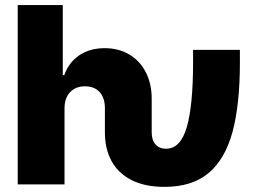

<svg xmlns="http://www.w3.org/2000/svg" viewBox="-20 -727 1016 757"><path d="M49.8 -707H227.5V-430.7H233.4Q251 -481 292.7 -509Q334.5 -537.1 392.6 -537.1Q447.8 -537.1 490 -512Q532.2 -486.8 555.2 -441.4Q578.1 -396 578.1 -337.9V-205.1Q578.1 -174.3 593.3 -157.5Q608.4 -140.6 634.8 -140.6Q691.9 -140.6 716.6 -226.3Q741.2 -312 741.2 -479.5V-530.3H925.8V-479.5Q925.8 -314.5 896.7 -207Q867.7 -99.6 802.5 -44.9Q737.3 9.8 628.9 9.8Q551.8 9.8 499 -16.8Q446.3 -43.5 419.9 -91.8Q393.6 -140.1 393.6 -205.1V-299.8Q393.6 -340.8 373 -363.8Q352.5 -386.7 314.5 -386.7Q278.3 -386.7 256.3 -363.5Q234.4 -340.3 234.4 -299.8V0H49.8Z"/></svg>

Font: Pretendard Std Black
Style: Regular
Weight: 900
Designer: Base glyphs from Inter by Rasmus Andersson; Hangeul glyphs from Noto Sans CJK(Source Han Sans) by Jang Soo-young and Kan
Foundry: Kil Hyung-jin
Version: Version 1.309